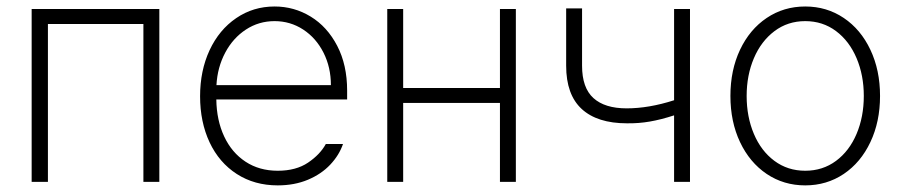

<svg xmlns="http://www.w3.org/2000/svg" viewBox="-20 -558 2767 589"><path d="M77.1 -530.3H468.8V0H419.9V-484.4H127V0H77.1Z M593.8 -262.7Q593.8 -341.3 623 -404.1Q652.3 -466.8 704.6 -502.4Q756.8 -538.1 822.3 -538.1Q882.3 -538.1 933.1 -507.1Q983.9 -476.1 1014.4 -417.5Q1044.9 -358.9 1044.9 -280.3V-252.9H643.6Q644.5 -189 667.7 -139.4Q690.9 -89.8 733.2 -62Q775.4 -34.2 832 -34.2Q888.2 -34.2 925 -59.1Q961.9 -84 979.5 -116.2H1032.2Q1020.5 -82 993.2 -53Q965.8 -23.9 924.6 -6.6Q883.3 10.7 832 10.7Q760.7 10.7 706.5 -24.2Q652.3 -59.1 623 -121.3Q593.8 -183.6 593.8 -262.7ZM995.1 -296.9Q995.1 -351.6 972.4 -396.5Q949.7 -441.4 910.2 -467.3Q870.6 -493.2 822.3 -493.2Q773.9 -493.2 734.4 -467.3Q694.8 -441.4 670.9 -396.5Q647 -351.6 644 -296.9Z M1216.8 -288.1H1513.7V-530.3H1562.5V0H1513.7V-242.2H1216.8V0H1168V-530.3H1216.8Z M2096.7 0H2047.9V-204.1Q2007.3 -190.9 1973.4 -185.1Q1939.5 -179.2 1903.3 -179.7Q1812.5 -179.7 1764.6 -223.6Q1716.8 -267.6 1716.8 -356.4V-532.2H1765.6V-356.4Q1765.6 -288.6 1800.5 -257.1Q1835.4 -225.6 1902.3 -225.6Q1970.7 -225.6 2047.9 -250.5V-530.3H2096.7Z M2220.7 -263.7Q2220.7 -342.8 2250.2 -405.3Q2279.8 -467.8 2332 -502.9Q2384.3 -538.1 2450.2 -538.1Q2516.1 -538.1 2568.4 -502.9Q2620.6 -467.8 2650.1 -405.3Q2679.7 -342.8 2679.7 -263.7Q2679.7 -184.6 2650.1 -122.1Q2620.6 -59.6 2568.4 -24.4Q2516.1 10.7 2450.2 10.7Q2384.3 10.7 2332 -24.4Q2279.8 -59.6 2250.2 -122.1Q2220.7 -184.6 2220.7 -263.7ZM2629.9 -263.7Q2629.9 -327.1 2607.7 -379.6Q2585.4 -432.1 2544.7 -462.6Q2503.9 -493.2 2450.2 -493.2Q2396.5 -493.2 2355.7 -462.4Q2314.9 -431.6 2292.7 -379.4Q2270.5 -327.1 2270.5 -263.7Q2270.5 -199.7 2292.7 -147.2Q2314.9 -94.7 2355.7 -64.5Q2396.5 -34.2 2450.2 -34.2Q2503.9 -34.2 2544.7 -64.5Q2585.4 -94.7 2607.7 -147.2Q2629.9 -199.7 2629.9 -263.7Z"/></svg>

Font: Pretendard JP ExtraLight
Style: Regular
Weight: 200
Designer: Base glyphs from Inter by Rasmus Andersson; Hangeul glyphs from Noto Sans CJK(Source Han Sans) by Jang Soo-young and Kan
Foundry: Kil Hyung-jin
Version: Version 1.309